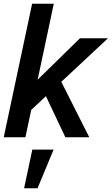

<svg xmlns="http://www.w3.org/2000/svg" viewBox="-32 -735 598 1028"><path d="M125 -137 159 -298 396 -530H546ZM-12 0 140 -715H256L104 0ZM318 0 204 -241 285 -319 446 0ZM97 273 141 66H255L169 273Z"/></svg>

Font: Radio Canada Big Medium
Style: Italic
Weight: 500
Italic angle: -12°
Designer: Étienne Aubert Bonn
Foundry: Coppers and Brasses
Version: Version 1.001